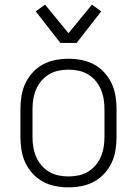

<svg xmlns="http://www.w3.org/2000/svg" viewBox="-20 -795 590 827"><path d="M275 12Q247 12 218.5 6.5Q190 1 165 -12.5Q140 -26 120.5 -47.5Q101 -69 89 -94.5Q77 -120 72.5 -148.5Q68 -177 68 -205V-325Q68 -353 72.5 -381.5Q77 -410 89 -435.5Q101 -461 120.5 -482.5Q140 -504 165 -517.5Q190 -531 218.5 -536.5Q247 -542 275 -542Q303 -542 331.5 -536.5Q360 -531 385 -517.5Q410 -504 429.5 -482.5Q449 -461 461 -435.5Q473 -410 477.5 -381.5Q482 -353 482 -325V-205Q482 -177 477.5 -148.5Q473 -120 461 -94.5Q449 -69 429.5 -47.5Q410 -26 385 -12.5Q360 1 331.5 6.5Q303 12 275 12ZM275 -35Q297 -35 318.5 -39.5Q340 -44 358.5 -55Q377 -66 391.5 -83Q406 -100 414.5 -120Q423 -140 426.5 -161.5Q430 -183 430 -205V-325Q430 -347 426.5 -368.5Q423 -390 414.5 -410Q406 -430 391.5 -447Q377 -464 358.5 -475Q340 -486 318.5 -490.5Q297 -495 275 -495Q253 -495 231.5 -490.5Q210 -486 191.5 -475Q173 -464 158.5 -447Q144 -430 135.5 -410Q127 -390 123.5 -368.5Q120 -347 120 -325V-205Q120 -183 123.5 -161.5Q127 -140 135.5 -120Q144 -100 158.5 -83Q173 -66 191.5 -55Q210 -44 231.5 -39.5Q253 -35 275 -35ZM240 -610 134 -746 174 -775 275 -652 376 -775 416 -746 310 -610Z"/></svg>

Font: Lode Dark Term
Style: Regular
Weight: 400
Monospace: yes
Designer: Belleve Invis
Foundry: Belleve Invis
Version: Version 29.2.0